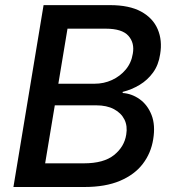

<svg xmlns="http://www.w3.org/2000/svg" viewBox="-20 -748 695 768"><path d="M33.7 0 154.3 -727.5H419.9Q497.1 -727.5 544.4 -701.7Q591.8 -675.8 610.8 -631.1Q629.9 -586.4 620.6 -531.2Q614.3 -488.3 592.3 -458Q570.3 -427.7 538.8 -408.7Q507.3 -389.6 470.7 -380.4V-376Q507.3 -373.5 538.8 -351.1Q570.3 -328.6 586.2 -288.1Q602.1 -247.6 592.8 -190.9Q584 -135.3 551 -92.3Q518.1 -49.3 460 -24.7Q401.9 0 317.4 0ZM160.6 -94.7H315.9Q395 -94.7 436.3 -127.9Q477.5 -161.1 484.9 -209.5Q490.7 -243.7 477.8 -269.8Q464.8 -295.9 436 -311.3Q407.2 -326.7 364.7 -326.7H199.2ZM213.4 -413.1H358.4Q395.5 -413.1 428 -428Q460.4 -442.9 482.9 -469.7Q505.4 -496.6 511.2 -533.2Q519 -576.2 493.7 -604.7Q468.3 -633.3 403.3 -633.3H250Z"/></svg>

Font: Inter 16pt Medium
Style: Italic
Weight: 500
Italic angle: -9.3988°
Version: Version 4.001;git-66647c0bb